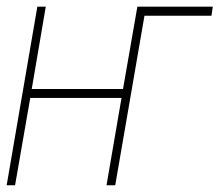

<svg xmlns="http://www.w3.org/2000/svg" viewBox="-26 -548 650 568"><path d="M67.9 -284.7H337.9L380.4 -528.3H603.5L599.6 -501.5H401.4L314.9 0H289.1L333.5 -258.3H63.5L18.6 0H-6.3L84.5 -528.3H109.4Z"/></svg>

Font: Roboto Mono Thin
Style: Italic
Weight: 250
Designer: Google
Version: Version 2.000985; 2015; ttfautohint (v1.3)